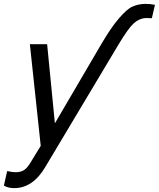

<svg xmlns="http://www.w3.org/2000/svg" viewBox="-23 -752 819 990"><path d="M589 -524 210 110Q146 218 50 218Q19 218 -3 205L14 130Q40 136 57 136Q84 136 101 125Q119 113 135 85L187 0L131 -524H220L260 -116L499 -524Q550 -611 590 -657Q632 -706 660 -718Q691 -732 728 -732Q753 -732 776 -727L760 -658Q745 -659 733 -659Q697 -659 666 -631Q639 -607 589 -524Z"/></svg>

Font: Miedinger
Style: Italic
Weight: 400
Italic angle: -13°
Version: Version 001.000